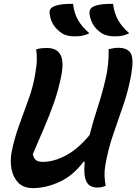

<svg xmlns="http://www.w3.org/2000/svg" viewBox="-20 -955 702 988"><path d="M562 -935Q567 -889 587 -853Q607 -817 645 -784Q628 -775 610 -771.5Q592 -768 572 -768Q530 -768 505 -783Q450 -818 441 -881Q437 -909 460 -921Q494 -937 562 -935ZM356 -935Q361 -889 381 -853Q401 -817 440 -784Q423 -775 404.5 -771.5Q386 -768 366 -768Q323 -768 300 -783Q244 -820 236 -881Q230 -909 255 -921Q289 -937 356 -935ZM150 13Q102 13 75 -14Q48 -41 39.5 -84Q31 -127 40 -173Q53 -240 77.5 -308Q102 -376 126.5 -443Q151 -510 161 -573Q169 -617 169.5 -647Q170 -677 166 -701Q183 -706 196.5 -707Q210 -708 223 -708Q274 -708 292.5 -670.5Q311 -633 292 -549Q278 -484 257 -424.5Q236 -365 209 -302Q182 -239 149 -162Q153 -140 165.5 -131Q178 -122 200 -122Q257 -122 319 -155Q381 -188 441 -260Q459 -331 483 -404Q507 -477 524 -551.5Q541 -626 539 -702Q554 -705 564.5 -707Q575 -709 588 -709Q637 -709 653 -680.5Q669 -652 656 -576Q642 -494 615.5 -417Q589 -340 562.5 -263Q536 -186 522 -105Q517 -77 518 -49.5Q519 -22 524 1Q512 6 502 8Q492 10 481 10Q458 10 441.5 -0.5Q425 -11 418 -39.5Q411 -68 416 -123H410Q356 -51 286 -19Q216 13 150 13Z"/></svg>

Font: Recursive Sn Csl St SmB
Style: Italic
Weight: 600
Italic angle: -15°
Version: Version 1.079;hotconv 1.0.112;makeotfexe 2.5.65598; ttfautoh